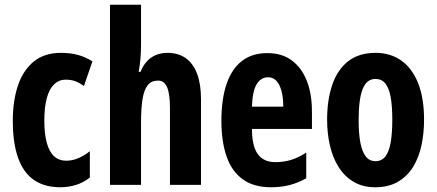

<svg xmlns="http://www.w3.org/2000/svg" viewBox="-20 -780 1843 810"><path d="M235 10Q168 10 123.5 -20.5Q79 -51 56.5 -113.5Q34 -176 34 -271Q34 -354 55.5 -418.5Q77 -483 122 -520Q167 -557 237 -557Q278 -557 310 -548Q342 -539 370 -521L334 -417Q315 -431 297 -437.5Q279 -444 257 -444Q229 -444 208.5 -424.5Q188 -405 177.5 -366.5Q167 -328 167 -271Q167 -215 177.5 -177Q188 -139 208.5 -120.5Q229 -102 259 -102Q285 -102 310 -112.5Q335 -123 359 -142V-31Q333 -10 301 0Q269 10 235 10Z M575 -591Q575 -562 572.5 -533Q570 -504 565 -477H573Q583 -503 599.5 -521Q616 -539 638 -548Q660 -557 687 -557Q733 -557 764.5 -534Q796 -511 812 -467.5Q828 -424 828 -361V0H697V-324Q697 -384 685 -412Q673 -440 647 -440Q619 -440 603.5 -421Q588 -402 581.5 -363Q575 -324 575 -263V0H444V-760H575Z M1108 -556Q1169 -556 1210.5 -525.5Q1252 -495 1274 -440Q1296 -385 1296 -309V-236H1043Q1043 -164 1067.5 -130Q1092 -96 1142 -96Q1176 -96 1206.5 -105Q1237 -114 1272 -136V-28Q1239 -9 1202.5 0.5Q1166 10 1124 10Q1050 10 1003.5 -24Q957 -58 935.5 -121Q914 -184 914 -270Q914 -362 936 -426Q958 -490 1001 -523Q1044 -556 1108 -556ZM1111 -454Q1081 -454 1063 -425Q1045 -396 1043 -330H1175Q1175 -369 1167.5 -396.5Q1160 -424 1146 -439Q1132 -454 1111 -454Z M1769 -275Q1769 -218 1758 -166.5Q1747 -115 1722.5 -75.5Q1698 -36 1658.5 -13Q1619 10 1563 10Q1511 10 1472.5 -12.5Q1434 -35 1409 -74.5Q1384 -114 1372 -165.5Q1360 -217 1360 -275Q1360 -358 1381.5 -421.5Q1403 -485 1448 -521Q1493 -557 1565 -557Q1627 -557 1673 -524.5Q1719 -492 1744 -429Q1769 -366 1769 -275ZM1493 -273Q1493 -216 1500.5 -177.5Q1508 -139 1523.5 -119.5Q1539 -100 1564 -100Q1590 -100 1605.5 -119.5Q1621 -139 1628 -178Q1635 -217 1635 -275Q1635 -333 1628 -371Q1621 -409 1605.5 -428Q1590 -447 1564 -447Q1527 -447 1510 -404.5Q1493 -362 1493 -273Z"/></svg>

Font: Noto Sans Display ExtraCondensed
Style: Regular
Weight: 400
Width: 2
Version: Version 2.003